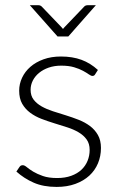

<svg xmlns="http://www.w3.org/2000/svg" viewBox="-20 -728 470 756"><path d="M355 -436Q351.5 -429 344 -429Q338.5 -429 329.8 -435.2Q321 -441.5 306.8 -449.2Q292.5 -457 271.8 -463.2Q251 -469.5 221 -469.5Q194 -469.5 171.8 -461.8Q149.5 -454 133.8 -441Q118 -428 109.2 -410.8Q100.5 -393.5 100.5 -374.5Q100.5 -351 112.5 -335.5Q124.5 -320 144 -309Q163.5 -298 188.2 -290Q213 -282 239 -274Q265 -266 289.8 -256.2Q314.5 -246.5 334 -232Q353.5 -217.5 365.5 -196.5Q377.5 -175.5 377.5 -145.5Q377.5 -113 365.8 -85Q354 -57 331.8 -36.5Q309.5 -16 277 -4Q244.5 8 203 8Q150.5 8 112.5 -8.8Q74.5 -25.5 44.5 -52.5L56 -69.5Q58.5 -73.5 61.5 -75.5Q64.5 -77.5 70 -77.5Q76.5 -77.5 86 -69.5Q95.5 -61.5 110.8 -52.2Q126 -43 148.8 -35Q171.5 -27 205 -27Q236.5 -27 260.5 -35.8Q284.5 -44.5 300.5 -59.5Q316.5 -74.5 324.8 -94.8Q333 -115 333 -137.5Q333 -162.5 321 -179Q309 -195.5 289.5 -207Q270 -218.5 245.2 -226.5Q220.5 -234.5 194.2 -242.5Q168 -250.5 143.2 -260Q118.5 -269.5 99 -284Q79.5 -298.5 67.5 -319.2Q55.5 -340 55.5 -371Q55.5 -397.5 67 -422Q78.5 -446.5 99.8 -465Q121 -483.5 151.5 -494.5Q182 -505.5 220 -505.5Q265.5 -505.5 300.8 -492.5Q336 -479.5 365.5 -452.5ZM97.5 -707.5H131Q139 -707.5 144.5 -702L222.5 -620.5L228 -614L233.5 -620.5L311.5 -702Q314 -705 317.8 -706.2Q321.5 -707.5 325 -707.5H357.5L249 -584.5H206.5Z"/></svg>

Font: Lato Light
Style: Regular
Weight: 300
Designer: Lukasz Dziedzic
Foundry: Lukasz Dziedzic
Version: Version 1.104; Western+Polish opensource